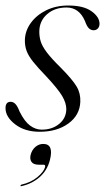

<svg xmlns="http://www.w3.org/2000/svg" viewBox="-20 -458 372 679"><path d="M127.5 0.5Q164.5 0.5 189.2 -19.8Q214 -40 214.5 -72Q214.5 -93.5 200 -118.2Q185.5 -143 143.5 -188Q114 -218.5 97.2 -239.5Q80.5 -260.5 74 -278.2Q67.5 -296 68 -317Q69 -349.5 89.2 -377.2Q109.5 -405 143.8 -421.8Q178 -438.5 221.5 -438.5Q275 -438.5 303.2 -418.5Q331.5 -398.5 332 -374.5Q332 -363.5 326 -357.2Q320 -351 311.5 -351Q301.5 -351 294.2 -358Q287 -365 280.5 -383.5Q260 -431.5 215 -431.5Q173.5 -431.5 146.2 -407.5Q119 -383.5 119 -345.5Q119 -328 124 -311.5Q129 -295 145.2 -273.2Q161.5 -251.5 195.5 -218Q236.5 -176.5 251 -152Q265.5 -127.5 264 -97.5Q262 -50.5 221.8 -21.2Q181.5 8 120.5 8Q68 8 33.8 -18.2Q-0.5 -44.5 -0.5 -75.5Q-0.5 -98 17.5 -98Q27 -98 34.5 -90.2Q42 -82.5 49.5 -63Q67 -28 86.5 -13.8Q106 0.5 127.5 0.5ZM117.5 124.5Q98 124.5 91.2 114.2Q84.5 104 88.5 89Q93 72 105.2 61.5Q117.5 51 133 51Q171 51 156.5 108Q147 145 120 168.5Q93 192 57 200Q52.5 201.5 52.5 199Q52.5 196 55.5 195Q89 187.5 112 168.5Q135 149.5 139.5 132.5Q141 124.5 134.5 124.5Z"/></svg>

Font: Fraunces 144pt Light
Style: Italic
Weight: 300
Italic angle: -16°
Version: Version 1.000;[0bf87f6ff]